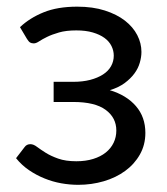

<svg xmlns="http://www.w3.org/2000/svg" viewBox="-20 -534 489 562"><path d="M38.5 -454.5Q67 -481.5 107.8 -498Q148.5 -514.5 206 -514.5Q252 -514.5 287 -503.2Q322 -492 345.8 -473.5Q369.5 -455 381.8 -431.2Q394 -407.5 394 -382Q394 -367 389.2 -350.5Q384.5 -334 373.5 -319Q362.5 -304 345 -291Q327.5 -278 301.5 -270Q350 -255.5 377.8 -223.5Q405.5 -191.5 405.5 -145Q405.5 -110 389.5 -81.8Q373.5 -53.5 346.5 -33.8Q319.5 -14 283.8 -3.5Q248 7 209 7Q184.5 7 159.2 2.5Q134 -2 110 -11.8Q86 -21.5 64.8 -36Q43.5 -50.5 27 -71L52 -103.5Q58 -112 69 -112Q78 -112 88.2 -104.2Q98.5 -96.5 113.5 -87Q128.5 -77.5 150.2 -69.8Q172 -62 203.5 -62Q231 -62 252.8 -68.8Q274.5 -75.5 289.5 -87.5Q304.5 -99.5 312.5 -116Q320.5 -132.5 320.5 -152Q320.5 -189.5 289.2 -212.5Q258 -235.5 194.5 -235.5H137V-294.5H194.5Q222 -294.5 244 -300.2Q266 -306 281.5 -316Q297 -326 305 -340.2Q313 -354.5 313 -371Q313 -386 306.2 -399.5Q299.5 -413 285.8 -423Q272 -433 251.5 -439Q231 -445 203.5 -445Q173.5 -445 152.8 -439Q132 -433 117.8 -426Q103.5 -419 94.5 -413Q85.5 -407 79 -407Q72.5 -407 68.2 -409.5Q64 -412 59 -420Z"/></svg>

Font: Lato
Style: Regular
Weight: 400
Designer: Lukasz Dziedzic with Adam Twardoch and Botio Nikoltchev
Foundry: tyPoland Lukasz Dziedzic
Version: Version 2.015; 2015-08-06; http://www.latofonts.com/